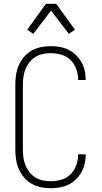

<svg xmlns="http://www.w3.org/2000/svg" viewBox="-20 -987 540 1015"><path d="M247 8Q221 8 195 2.5Q169 -3 146.5 -16Q124 -29 107 -49Q90 -69 79.5 -93Q69 -117 65 -143Q61 -169 61 -195V-540Q61 -566 65 -592Q69 -618 79.5 -642Q90 -666 107 -686Q124 -706 146.5 -719Q169 -732 195 -737.5Q221 -743 247 -743Q271 -743 295 -739Q319 -735 341 -724.5Q363 -714 380.5 -697Q398 -680 410 -659Q422 -638 427.5 -614.5Q433 -591 433 -567V-564H393V-566Q393 -595 383 -622.5Q373 -650 352.5 -670Q332 -690 304 -698Q276 -706 247 -706Q226 -706 205.5 -701.5Q185 -697 167 -686Q149 -675 136 -658.5Q123 -642 115 -622.5Q107 -603 104 -582Q101 -561 101 -540V-195Q101 -174 104 -153Q107 -132 115 -112.5Q123 -93 136 -76.5Q149 -60 167 -49Q185 -38 205.5 -33.5Q226 -29 247 -29Q276 -29 304 -37Q332 -45 352.5 -65Q373 -85 383 -112.5Q393 -140 393 -169V-171H433V-168Q433 -144 427.5 -120.5Q422 -97 410 -76Q398 -55 380.5 -38Q363 -21 341 -10.5Q319 0 295 4Q271 8 247 8ZM156 -808 124 -830 223 -967H277L310 -921L376 -830L344 -808L250 -931Z"/></svg>

Font: Iosevka Curly Extralight
Style: Regular
Weight: 200
Monospace: yes
Designer: Belleve Invis
Foundry: Belleve Invis
Version: Version 22.1.2; ttfautohint (v1.8.4)